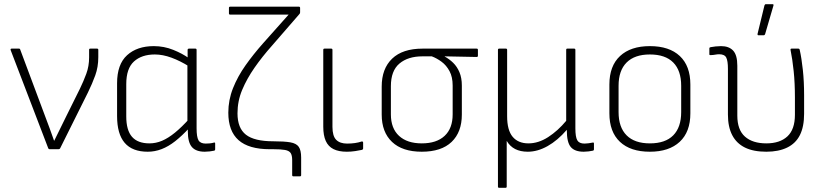

<svg xmlns="http://www.w3.org/2000/svg" viewBox="-20 -715 3957 920"><path d="M217 0Q213 0 211 -5L31 -475Q29 -482 36 -482H71Q76 -482 77 -477L197 -156Q208 -127 218.5 -98.5Q229 -70 239 -41H240Q255 -71 269 -100Q283 -129 298 -159L363 -290Q380 -325 393.5 -361.5Q407 -398 407 -440V-477Q407 -482 413 -482H445Q451 -482 451 -476V-441Q451 -394 436.5 -354Q422 -314 401 -271L268 -4Q266 0 260 0Z M688 12Q614 12 577.5 -30.5Q541 -73 541 -159V-316Q541 -407 589 -450.5Q637 -494 717 -494Q766 -494 810.5 -476Q855 -458 885 -436L887 -396Q844 -423 802 -438.5Q760 -454 722 -454Q659 -454 622 -420.5Q585 -387 585 -312V-157Q585 -91 612.5 -59.5Q640 -28 696 -28Q727 -28 756.5 -40.5Q786 -53 818.5 -79.5Q851 -106 888 -147V-103Q852 -64 819.5 -38.5Q787 -13 754.5 -0.5Q722 12 688 12ZM961 12Q919 12 899.5 -10.5Q880 -33 880 -86V-109L878 -125V-409L879 -427V-476Q879 -482 886 -482H916Q922 -482 922 -476V-100Q922 -59 931 -43Q940 -27 966 -27Q975 -27 985.5 -28Q996 -29 1006 -32Q1011 -33 1011 -27V1Q1011 3 1010 4.5Q1009 6 1006 7Q998 9 985 10.5Q972 12 961 12Z M1386 130Q1380 130 1380 124V52Q1380 29 1372.5 18Q1365 7 1345.5 3.5Q1326 0 1291 0H1273Q1172 0 1123 -43.5Q1074 -87 1074 -175Q1074 -236 1096.5 -292.5Q1119 -349 1156.5 -402Q1194 -455 1241 -508L1363 -645H1083Q1077 -645 1077 -651V-677Q1077 -683 1083 -683H1412Q1418 -683 1418 -677V-656Q1418 -651 1415 -648L1284 -497Q1236 -443 1199.5 -390.5Q1163 -338 1140.5 -284.5Q1118 -231 1118 -172Q1118 -101 1158.5 -69.5Q1199 -38 1289 -38Q1342 -38 1371 -33Q1400 -28 1411.5 -11.5Q1423 5 1423 40V124Q1423 130 1417 130Z M1642 12Q1603 12 1578 -0.5Q1553 -13 1541 -39.5Q1529 -66 1529 -108V-476Q1529 -482 1535 -482H1567Q1573 -482 1573 -476V-107Q1573 -63 1591 -45Q1609 -27 1643 -27Q1663 -27 1680.5 -29.5Q1698 -32 1713 -37Q1720 -38 1720 -31V-4Q1720 1 1715 3Q1702 6 1682 9Q1662 12 1642 12Z M2001 12Q1908 12 1858.5 -35Q1809 -82 1809 -166V-300Q1809 -386 1859 -434Q1909 -482 2005 -482H2264Q2270 -482 2270 -476V-448Q2270 -442 2264 -442L2111 -445V-444Q2133 -432 2151.5 -414Q2170 -396 2181.5 -369Q2193 -342 2193 -305V-166Q2193 -82 2144 -35Q2095 12 2001 12ZM2001 -28Q2072 -28 2110.5 -64Q2149 -100 2149 -167V-305Q2149 -346 2134 -374Q2119 -402 2096 -419Q2073 -436 2049 -445H2004Q1935 -445 1894 -410.5Q1853 -376 1853 -302V-167Q1853 -100 1892 -64Q1931 -28 2001 -28Z M2372 185Q2366 185 2366 179V-476Q2366 -482 2372 -482H2404Q2410 -482 2410 -476V-158Q2410 -91 2436.5 -59.5Q2463 -28 2512 -28Q2560 -28 2606.5 -58Q2653 -88 2693 -136V-476Q2693 -482 2698 -482H2731Q2737 -482 2737 -476V-100Q2737 -59 2746 -43Q2755 -27 2781 -27Q2790 -27 2800 -28.5Q2810 -30 2821 -32Q2826 -33 2826 -27V1Q2826 3 2825 4.5Q2824 6 2821 7Q2813 9 2800 10.5Q2787 12 2777 12Q2734 12 2715 -10.5Q2696 -33 2696 -91V-93Q2652 -42 2604 -15Q2556 12 2509 12Q2438 12 2408 -40V179Q2408 185 2402 185Z M3094 12Q3001 12 2950.5 -35.5Q2900 -83 2900 -172V-310Q2900 -399 2951 -446.5Q3002 -494 3094 -494Q3187 -494 3237.5 -446.5Q3288 -399 3288 -310V-172Q3288 -83 3237 -35.5Q3186 12 3094 12ZM3094 -28Q3168 -28 3206 -66.5Q3244 -105 3244 -178V-304Q3244 -377 3206 -415.5Q3168 -454 3094 -454Q3021 -454 2982.5 -415.5Q2944 -377 2944 -304V-178Q2944 -105 2982.5 -66.5Q3021 -28 3094 -28Z M3652 12Q3590 12 3549.5 -8Q3509 -28 3488.5 -67.5Q3468 -107 3468 -166V-385Q3468 -423 3460 -439Q3452 -455 3426 -455Q3417 -455 3406.5 -453Q3396 -451 3386 -451Q3379 -450 3379 -455V-483Q3379 -486 3380.5 -487Q3382 -488 3385 -489Q3395 -491 3409 -492.5Q3423 -494 3435 -494Q3473 -494 3493 -472.5Q3513 -451 3513 -400V-161Q3513 -93 3549.5 -60.5Q3586 -28 3652 -28Q3717 -28 3753 -61.5Q3789 -95 3789 -165V-248Q3789 -317 3783 -374.5Q3777 -432 3768 -476Q3767 -482 3773 -482H3805Q3811 -482 3812 -476Q3821 -436 3827 -380Q3833 -324 3833 -259V-170Q3833 -108 3813 -68Q3793 -28 3752 -8Q3711 12 3652 12ZM3614 -546Q3609 -546 3610 -553L3643 -689Q3645 -695 3650 -695H3682Q3688 -695 3686 -688L3646 -551Q3644 -546 3639 -546Z"/></svg>

Font: Sofia Sans ExtraLight
Style: Regular
Weight: 250
Version: Version 4.100-B